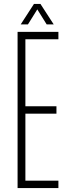

<svg xmlns="http://www.w3.org/2000/svg" viewBox="-20 -963 354 983"><path d="M70 0V-800H279V-762H110V-419H269V-381H110V-38H279V0ZM86 -838 154 -943H187L255 -838H219L171 -915L123 -838Z"/></svg>

Font: Big Shoulders Text Thin Thin
Style: Regular
Weight: 250
Version: Version 2.002